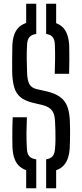

<svg xmlns="http://www.w3.org/2000/svg" viewBox="-20 -919 441 1031"><path d="M120.6 -779V-899H174.7V-779ZM227.8 -779V-899H281.5V-779ZM120.6 92V-25H174.7V92ZM227.8 92V-25H281.5V92ZM174.7 6Q109 0.8 79 -31.4Q49.1 -63.6 46.8 -131.3Q46.3 -159.8 46.1 -184.6Q45.9 -209.5 46.4 -234.7Q47 -260 48.2 -289.3H124.4Q122.4 -245 122.1 -204.2Q121.9 -163.3 124.4 -121.4Q125.5 -94 136.8 -80.5Q148.1 -67.1 174.7 -63.3ZM227.8 6V-63.4Q252.4 -67.6 263 -80.8Q273.6 -94.1 275.6 -121.4Q277.6 -143.1 277.9 -168.2Q278.2 -193.3 277.5 -218.4Q276.7 -243.6 275.6 -265.3Q274.4 -305.6 259.5 -325.5Q244.6 -345.3 210.7 -354.2L154.8 -367.5Q113.8 -377.7 90.4 -396.8Q67 -415.9 56.9 -448.5Q46.9 -481.1 45.4 -531.1Q44.9 -563.4 45.3 -598.7Q45.7 -634 46.2 -670.1Q48.1 -737.3 78 -769.3Q107.8 -801.3 174.7 -806V-736.7Q149.1 -732.9 137.9 -719.7Q126.6 -706.5 125.4 -679.2Q123.3 -640.8 123.5 -605.4Q123.7 -569.9 125.4 -531.1Q126.6 -488 137.5 -467.8Q148.3 -447.6 175.6 -440.8L228.2 -429Q274.9 -418.2 302.1 -398.6Q329.3 -379.1 341.6 -346.6Q353.8 -314.2 355.3 -265.3Q356.3 -244.3 356.3 -221.1Q356.3 -197.9 356 -174.9Q355.7 -151.9 354.8 -131.3Q352.1 -63.6 322.5 -31.2Q292.9 1.3 227.8 6ZM274 -522.7Q275.5 -568.4 275.8 -605.9Q276.1 -643.4 274.6 -679.2Q273.6 -706.1 263 -719.6Q252.4 -733.1 227.8 -736.8V-806Q291.4 -800.8 320.4 -768.8Q349.5 -736.9 351.8 -669.2Q352.8 -637.9 352.4 -600.6Q352.1 -563.4 351.1 -522.7Z"/></svg>

Font: Big Shoulders Stencil Text Thin
Style: Regular
Weight: 100
Designer: Patric King
Foundry: XO Type Co
Version: Version 2.001